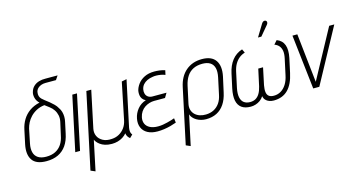

<svg xmlns="http://www.w3.org/2000/svg" viewBox="-92 -1097 3179 1706"><g transform="rotate(-15 1498.0 -243.5)"><path d="M382 -663H479L504 -700H392Q361 -701 332 -692.5Q303 -684 282 -664Q261 -644 253 -612Q247 -591 253 -564Q259 -537 278 -516L286 -508Q232 -496 192.5 -468Q153 -440 128.5 -399.5Q104 -359 94 -310L67 -184Q48 -93 83 -41Q118 11 213 11Q275 11 321 -11Q367 -33 397 -76Q427 -119 440 -184L461 -282Q467 -307 466.5 -330.5Q466 -354 460 -375.5Q454 -397 441 -415Q429 -437 411.5 -454Q394 -471 375.5 -486.5Q357 -502 336 -517Q323 -527 311 -538.5Q299 -550 294 -566Q289 -582 293 -605Q298 -625 312 -638Q326 -651 344.5 -657Q363 -663 382 -663ZM420 -294 394 -178Q385 -130 363 -97Q341 -64 306 -46Q271 -28 221 -28Q174 -28 146 -46.5Q118 -65 109.5 -99Q101 -133 110 -177L137 -309Q143 -334 156.5 -361Q170 -388 193 -412Q216 -436 248 -453Q280 -470 322 -475L363 -444Q386 -427 401 -404Q416 -381 421.5 -353.5Q427 -326 420 -294Z M479 0H523L629 -501H586Z M997 -86 1087 -509 1041 -500 971 -160Q963 -122 942.5 -94Q922 -66 892 -49Q862 -32 825 -30Q776 -26 742.5 -44Q709 -62 695 -92.5Q681 -123 688 -159L760 -500H715L567 193L609 211L667 -65Q670 -57 679.5 -44Q689 -31 707 -17.5Q725 -4 751.5 4.5Q778 13 814 13Q842 13 867.5 6Q893 -1 914.5 -14.5Q936 -28 952 -47Q954 -30 960.5 -19.5Q967 -9 973 -3.5Q979 2 982 5L1009 -21Q1006 -24 1001.5 -32.5Q997 -41 995.5 -54Q994 -67 997 -86Z M1431 -456 1440 -497Q1414 -505 1390 -508Q1366 -511 1342 -511Q1289 -511 1251 -492Q1213 -473 1190.5 -443Q1168 -413 1161 -381Q1158 -362 1160.5 -342.5Q1163 -323 1174 -308Q1185 -293 1204 -284Q1156 -269 1125.5 -231.5Q1095 -194 1086 -147Q1077 -101 1092 -65Q1107 -29 1143.5 -9Q1180 11 1235 11Q1265 11 1296 6.5Q1327 2 1356.5 -6Q1386 -14 1410 -23L1405 -64Q1393 -59 1375.5 -54Q1358 -49 1337.5 -43.5Q1317 -38 1294.5 -34.5Q1272 -31 1250 -31Q1206 -31 1176.5 -46Q1147 -61 1135.5 -87.5Q1124 -114 1131 -147Q1137 -175 1151.5 -196.5Q1166 -218 1186 -231.5Q1206 -245 1229 -252Q1252 -259 1273 -259H1374L1399 -301H1270Q1246 -301 1230 -312.5Q1214 -324 1208.5 -343Q1203 -362 1207 -383Q1212 -408 1227 -425.5Q1242 -443 1265 -454Q1288 -465 1317 -469Q1333 -472 1351.5 -471.5Q1370 -471 1390.5 -467.5Q1411 -464 1431 -456Z M1890 -171 1921 -311Q1940 -403 1904 -455.5Q1868 -508 1779 -508Q1691 -508 1631 -457Q1571 -406 1551 -311L1443 195L1484 213L1543 -63Q1548 -46 1561 -31Q1574 -16 1592.5 -5Q1611 6 1633.5 12Q1656 18 1679 18Q1735 18 1777.5 -3.5Q1820 -25 1848.5 -67.5Q1877 -110 1890 -171ZM1877 -313 1845 -164Q1836 -118 1814.5 -87.5Q1793 -57 1761.5 -40.5Q1730 -24 1689 -23Q1659 -22 1633 -30.5Q1607 -39 1588.5 -56.5Q1570 -74 1562.5 -100Q1555 -126 1563 -160L1596 -313Q1607 -363 1630 -397.5Q1653 -432 1688.5 -449.5Q1724 -467 1772 -467Q1816 -467 1843 -450Q1870 -433 1879 -399Q1888 -365 1877 -313Z M2465 -499 2435 -465Q2461 -456 2476.5 -437.5Q2492 -419 2496.5 -391Q2501 -363 2492 -322L2461 -179Q2451 -129 2429.5 -95.5Q2408 -62 2379 -45Q2350 -28 2315 -28Q2285 -28 2269 -40.5Q2253 -53 2249.5 -78Q2246 -103 2253 -141L2286 -297H2242L2208 -141Q2199 -103 2184 -78Q2169 -53 2147.5 -40.5Q2126 -28 2096 -28Q2062 -28 2040 -44.5Q2018 -61 2011 -94.5Q2004 -128 2014 -178L2045 -322Q2054 -363 2070.5 -391Q2087 -419 2110 -437.5Q2133 -456 2163 -465L2147 -499Q2089 -480 2052.5 -433.5Q2016 -387 2001 -316L1973 -187Q1959 -120 1968 -76Q1977 -32 2008 -9.5Q2039 13 2092 13Q2114 13 2136.5 6Q2159 -1 2178.5 -15Q2198 -29 2212 -51Q2216 -29 2229 -15Q2242 -1 2261.5 6Q2281 13 2303 13Q2384 13 2434 -37Q2484 -87 2505 -187L2533 -316Q2548 -388 2531.5 -434Q2515 -480 2465 -499ZM2414 -650Q2421 -658 2423.5 -665Q2426 -672 2424.5 -679Q2423 -686 2417 -690Q2410 -694 2402.5 -693Q2395 -692 2389 -687Q2383 -682 2378 -674L2311 -564H2342Z M2611 -501 2668 0H2724L2996 -501H2949L2705 -51L2656 -501Z"/></g></svg>

Font: Advent Pro Light
Style: Italic
Weight: 300
Italic angle: -12°
Version: Version 3.000